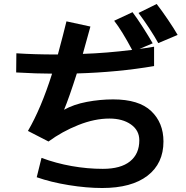

<svg xmlns="http://www.w3.org/2000/svg" viewBox="-20 -906 934 962"><path d="M495 -60Q585 -60 631.5 -97.5Q678 -135 678 -203Q678 -253 636 -282.5Q594 -312 528 -312Q454 -312 372.5 -279.5Q291 -247 223 -197L120 -250Q186 -363 241 -537Q165 -537 61 -543L62 -639Q151 -633 263 -633H270Q298 -737 313 -799L433 -773L395 -636Q514 -640 642 -656Q591 -752 552 -802L644 -845Q666 -816 695.5 -770Q725 -724 745 -689L679 -661Q704 -664 752 -672V-575Q571 -544 365 -538Q326 -416 301 -356Q349 -383 415 -395.5Q481 -408 547 -408Q676 -408 737.5 -349.5Q799 -291 799 -197Q799 -87 719 -25.5Q639 36 492 36Q414 36 324.5 21.5Q235 7 164 -18L188 -115Q260 -88 339 -74Q418 -60 495 -60ZM674 -841 765 -886Q790 -854 821.5 -807.5Q853 -761 870 -731L773 -690Q755 -723 727 -765.5Q699 -808 674 -841Z"/></svg>

Font: 카카오 큰글씨 ExtraBold
Style: Regular
Weight: 800
Designer: Park Young-rak; Lee Sang-min; Kim Jung-jin; Min Bon; Park Min-gyu;
Foundry: Kakao Corporation
Version: Version 2.003